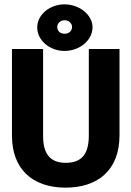

<svg xmlns="http://www.w3.org/2000/svg" viewBox="-20 -848 603 882"><path d="M276 -614C345 -614 405 -662 405 -723C405 -779 346 -828 276 -828C208 -828 151 -780 151 -722C151 -662 209 -614 276 -614ZM277 -693C257 -693 243 -705 243 -724C243 -741 257 -755 277 -755C296 -755 311 -741 311 -724C311 -705 296 -693 277 -693ZM281 14C425 14 529 -62 529 -227V-623H388V-226C388 -147 361 -100 282 -100C206 -100 178 -147 178 -223V-623H35V-224C35 -75 126 14 281 14Z"/></svg>

Font: Inconsolata SemiExpanded Black
Style: Regular
Weight: 900
Width: 6
Monospace: yes
Designer: Raph Levien, Cyreal, Brenton Simpson
Foundry: Raph Levien, Cyreal, Google
Version: Version 3.100